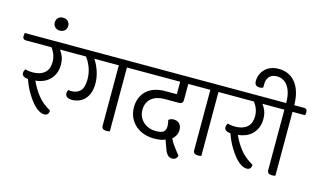

<svg xmlns="http://www.w3.org/2000/svg" viewBox="-135 -1201 2691 1623"><g transform="rotate(15 1210.0 -390.0)"><path d="M299 -552Q317 -528 328.5 -498.5Q340 -469 340 -429Q340 -384 325 -350.5Q310 -317 285.5 -294Q261 -271 229.5 -259Q198 -247 166 -244Q195 -179 238 -125Q281 -71 351 -32Q351 -12 341 0Q331 12 311 12Q288 12 261 -4.5Q234 -21 206.5 -53Q179 -85 151.5 -132Q124 -179 102 -241Q77 -243 62.5 -252.5Q48 -262 48 -280Q48 -291 51.5 -299.5Q55 -308 60 -315Q71 -311 87 -308.5Q103 -306 122 -306Q162 -306 189.5 -316Q217 -326 234 -343Q251 -360 258.5 -383.5Q266 -407 266 -433Q266 -467 255 -497Q244 -527 224 -552H0Q-28 -552 -28 -582Q-28 -588 -27 -595Q-26 -602 -24 -610H399Q427 -610 427 -580Q427 -574 426 -567Q425 -560 423 -552Z M197 -763Q197 -787 213 -803Q229 -819 256 -819Q283 -819 299 -803Q315 -787 315 -763Q315 -739 299 -722.5Q283 -706 256 -706Q229 -706 213 -722.5Q197 -739 197 -763Z M885 -552V7Q879 9 871.5 10Q864 11 856 11Q814 11 814 -23V-552H600Q626 -514 644.5 -460Q663 -406 663 -351Q663 -302 649.5 -267Q636 -232 614 -210Q592 -188 563.5 -177.5Q535 -167 506 -167Q478 -167 462.5 -178Q447 -189 447 -209Q447 -226 455 -240Q468 -237 480 -237Q531 -237 560 -266.5Q589 -296 589 -370Q589 -424 571 -471Q553 -518 527 -552H404Q376 -552 376 -582Q376 -588 377 -595Q378 -602 380 -610H971Q999 -610 999 -580Q999 -574 998 -567Q997 -560 995 -552Z M1422 -552V-415Q1422 -393 1412.5 -385Q1403 -377 1380 -377H1259Q1227 -377 1198.5 -368.5Q1170 -360 1149 -343Q1128 -326 1116 -300.5Q1104 -275 1104 -240Q1104 -207 1116.5 -180.5Q1129 -154 1150 -135Q1171 -116 1199 -106Q1227 -96 1258 -96Q1305 -96 1325 -110.5Q1345 -125 1345 -161Q1345 -187 1337 -214Q1344 -220 1355 -225Q1366 -230 1382 -230Q1393 -230 1405.5 -226.5Q1418 -223 1428 -214.5Q1438 -206 1444.5 -192Q1451 -178 1451 -157Q1451 -129 1438.5 -107Q1426 -85 1410 -72Q1427 -38 1452.5 -3.5Q1478 31 1498 54Q1497 70 1484.5 81.5Q1472 93 1453 93Q1429 93 1413 77Q1397 61 1384 24L1358 -48Q1343 -41 1320.5 -36Q1298 -31 1259 -31Q1215 -31 1173.5 -44.5Q1132 -58 1100 -85Q1068 -112 1048.5 -152Q1029 -192 1029 -244Q1029 -286 1043 -322.5Q1057 -359 1084.5 -386Q1112 -413 1153.5 -428Q1195 -443 1251 -443H1351V-552H971Q943 -552 943 -582Q943 -588 944 -595Q945 -602 947 -610H1523Q1551 -610 1551 -580Q1551 -574 1550 -567Q1549 -560 1547 -552Z M1686 -552V7Q1680 9 1672.5 10Q1665 11 1657 11Q1615 11 1615 -23V-552H1523Q1495 -552 1495 -582Q1495 -588 1496 -595Q1497 -602 1499 -610H1772Q1800 -610 1800 -580Q1800 -574 1799 -567Q1798 -560 1796 -552Z M2071 -552Q2089 -528 2100.5 -498.5Q2112 -469 2112 -429Q2112 -384 2097 -350.5Q2082 -317 2057.5 -294Q2033 -271 2001.5 -259Q1970 -247 1938 -244Q1967 -179 2010 -125Q2053 -71 2123 -32Q2123 -12 2113 0Q2103 12 2083 12Q2060 12 2033 -4.5Q2006 -21 1978.5 -53Q1951 -85 1923.5 -132Q1896 -179 1874 -241Q1849 -243 1834.5 -252.5Q1820 -262 1820 -280Q1820 -291 1823.5 -299.5Q1827 -308 1832 -315Q1843 -311 1859 -308.5Q1875 -306 1894 -306Q1934 -306 1961.5 -316Q1989 -326 2006 -343Q2023 -360 2030.5 -383.5Q2038 -407 2038 -433Q2038 -467 2027 -497Q2016 -527 1996 -552H1772Q1744 -552 1744 -582Q1744 -588 1745 -595Q1746 -602 1748 -610H2171Q2199 -610 2199 -580Q2199 -574 2198 -567Q2197 -560 2195 -552Z M2334 -552V7Q2328 9 2320.5 10Q2313 11 2305 11Q2263 11 2263 -23V-552H2171Q2143 -552 2143 -582Q2143 -588 2144 -595Q2145 -602 2147 -610H2263Q2263 -665 2251.5 -702.5Q2240 -740 2221.5 -763.5Q2203 -787 2179.5 -797.5Q2156 -808 2131 -808Q2087 -808 2064.5 -783Q2042 -758 2042 -714V-686Q2037 -684 2032 -682Q2023 -679 2010 -679Q1990 -679 1978.5 -689Q1967 -699 1967 -725Q1967 -755 1978.5 -782Q1990 -809 2011 -829.5Q2032 -850 2061.5 -861.5Q2091 -873 2128 -873Q2172 -873 2209 -857.5Q2246 -842 2273.5 -809.5Q2301 -777 2317 -727.5Q2333 -678 2334 -610H2420Q2448 -610 2448 -580Q2448 -574 2447 -567Q2446 -560 2444 -552Z"/></g></svg>

Font: Baloo 2
Style: Regular
Weight: 400
Designer: Sarang Kulkarni and Ek Type
Foundry: Ek Type
Version: Version 1.640;hotconv 1.0.111;makeotfexe 2.5.65597; ttfautoh